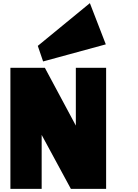

<svg xmlns="http://www.w3.org/2000/svg" viewBox="-20 -1215 890 1235"><path d="M436 0 248 -347.2V0H46.9V-778.8H268.6L467.8 -407.2V-778.8H662.6V0ZM660.6 -929.7 257.3 -819.8 223.1 -919.9 558.1 -1194.8Z"/></svg>

Font: Coda Caption ExtraBold
Style: Regular
Weight: 800
Designer: vernon adams
Foundry: vernon adams
Version: Version 1.002